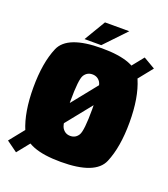

<svg xmlns="http://www.w3.org/2000/svg" viewBox="-153 -830 845 965"><g transform="rotate(20 270.0 -348.0)"><path d="M-13 -6.5 45 35.5 552.5 -597 490 -633.5ZM272.5 4Q457 4 493.5 -82.2Q530 -168.5 530 -300.5Q530 -433 493.5 -518.2Q457 -603.5 272.5 -603.5Q88.5 -603.5 52 -518.2Q15.5 -433 15.5 -300.5Q15.5 -168.5 52 -82.2Q88.5 4 272.5 4ZM272.5 -135Q244.5 -135 229.2 -159.5Q214 -184 214 -300Q214 -416 229.2 -440Q244.5 -464 272.5 -464Q301 -464 316 -440Q331 -416 331 -300Q331 -184 316 -159.5Q301 -135 272.5 -135ZM174 -617H263.5L372 -731H242Z"/></g></svg>

Font: Anybody Condensed Black
Style: Regular
Weight: 900
Width: 3
Designer: Tyler Finck
Foundry: Etcetera Type Company
Version: Version 1.113;gftools[0.9.25]